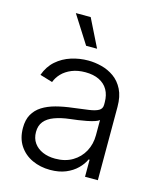

<svg xmlns="http://www.w3.org/2000/svg" viewBox="-115 -839 774 933"><g transform="rotate(15 272.5 -372.5)"><path d="M225.6 11.7Q176.3 11.7 135.5 -7.1Q94.7 -25.9 70.3 -62.5Q45.9 -99.1 45.9 -151.9Q45.9 -192.4 61.3 -219.7Q76.7 -247.1 104.7 -264.9Q132.8 -282.7 171.4 -293Q210 -303.2 256.3 -308.6Q301.8 -314.5 333.3 -318.8Q364.7 -323.2 381.3 -332.5Q397.9 -341.8 397.9 -361.8V-374Q397.9 -410.6 383.1 -436.8Q368.2 -462.9 339.4 -477.1Q310.5 -491.2 270 -491.2Q231 -491.2 201.4 -479Q171.9 -466.8 152.8 -447Q133.8 -427.2 125 -403.3L61.5 -422.4Q77.6 -467.3 109.6 -495.4Q141.6 -523.4 183.1 -536.6Q224.6 -549.8 268.6 -549.8Q301.8 -549.8 336.2 -541Q370.6 -532.2 399.4 -511.7Q428.2 -491.2 445.8 -456.3Q463.4 -421.4 463.4 -369.1V0H398.9V-85.9H394Q382.8 -61 360.1 -38.6Q337.4 -16.1 304 -2.2Q270.5 11.7 225.6 11.7ZM235.4 -47.4Q285.6 -47.4 322 -69.1Q358.4 -90.8 378.2 -127.4Q397.9 -164.1 397.9 -208.5V-285.6Q391.1 -278.8 374.8 -273.7Q358.4 -268.6 337.4 -264.4Q316.4 -260.3 294.9 -257.3Q273.4 -254.4 256.3 -252.4Q210.9 -247.1 178.5 -234.9Q146 -222.7 129.2 -201.9Q112.3 -181.2 112.3 -148.9Q112.3 -116.7 128.4 -94Q144.5 -71.3 172.4 -59.3Q200.2 -47.4 235.4 -47.4ZM239.3 -616.2 149.9 -756.8H224.6L294.4 -616.2Z"/></g></svg>

Font: Inter 16pt Light
Style: Regular
Weight: 300
Version: Version 4.001;git-66647c0bb